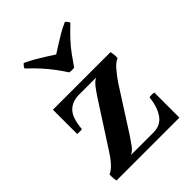

<svg xmlns="http://www.w3.org/2000/svg" viewBox="-204 -806 909 909"><g transform="rotate(-45 250.5 -352.0)"><path d="M170 -37 33 -44Q53 -52 74 -76Q95 -100 112 -128L252 -345Q268 -369 281.5 -386.5Q295 -404 312 -413L449 -406Q429 -398 408.5 -374Q388 -350 369 -322L230 -105Q214 -81 201 -63.5Q188 -46 170 -37ZM36 0Q31 -22 33 -44L170 -37H320Q369 -37 394 -73.5Q419 -110 425 -168Q441 -171 457 -168V0ZM60 -288V-450H446Q448 -440 449 -428.5Q450 -417 449 -406L312 -413H199Q153 -413 125.5 -386Q98 -359 92 -288Q76 -285 60 -288ZM394 -704Q405 -695 410 -683Q375 -650 352.5 -625.5Q330 -601 312 -576.5Q294 -552 272 -520Q256 -517 240 -520Q219 -552 200.5 -576.5Q182 -601 160 -625.5Q138 -650 103 -683Q107 -695 119 -704Q149 -690 171 -677Q193 -664 213 -651.5Q233 -639 256 -624Q280 -639 299.5 -651.5Q319 -664 341 -677Q363 -690 394 -704Z"/></g></svg>

Font: Poltawski Nowy SemiBold
Style: Regular
Weight: 600
Version: Version 1.001;gftools[0.9.25]